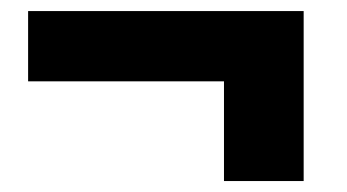

<svg xmlns="http://www.w3.org/2000/svg" viewBox="-20 -459 628 347"><path d="M528.8 -439V-131.8H384.8V-312H30.8V-439Z"/></svg>

Font: Montserrat arm ExtraBold
Style: Regular
Weight: 800
Designer: Julieta Ulanovsky
Foundry: Julieta Ulanovsky
Version: Version 6.000;PS 006.000;hotconv 1.0.88;makeotf.lib2.5.64775